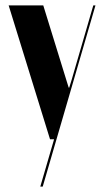

<svg xmlns="http://www.w3.org/2000/svg" viewBox="-20 -515 385 710"><path d="M12 -495 165 0H180L129 175H138L333 -495H325L245 -220L236 -191H234L225 -220L140 -495Z"/></svg>

Font: Moniqa Black
Style: Regular
Weight: 900
Designer: Rajesh Rajput
Foundry: Rajesh Rajput
Version: Version 1.000